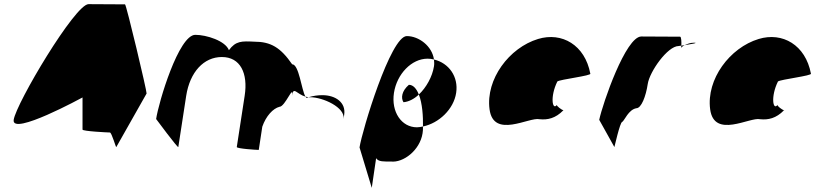

<svg xmlns="http://www.w3.org/2000/svg" viewBox="-20 -723 3931 926"><path d="M46 -145C34 -65 378 -253 378 -253V-98C378 -90 501 -84 510 -84C519 -84 540 -6 541 -14L687 -272C689 -282 589 -702 583 -702C583 -702 472 -703 407 -703C342 -703 58 -225 46 -145Z M733 -149C733 -149 839 -6 840 -14L878 -261C896 -376 963 -448 1050 -448C1139 -448 1177 -370 1160 -261L1122 -14C1121 -6 1217 0 1228 0L1245 -112C1263 -164 1297 -200 1328 -208C1355 -208 1397 -320 1388 -261C1395 -309 1411 -269 1453 -257C1434 -290 1422 -413 1389 -413C1333 -494 1286 -522 1206 -522C1146 -525 1117 -526 1084 -481C1067 -526 976 -555 922 -555C842 -555 745 -230 733 -149ZM1453 -257C1455 -254 1457 -252 1459 -251L1468 -254ZM1468 -254H1477C1537 -254 1646 -205 1637 -149L1640 -170C1649 -228 1599 -264 1535 -264C1514 -264 1490 -261 1468 -254Z M1714 -12 1773 183 1794 40C1805 58 1833 56 1865 56C1925 63 2005 2 2018 -80C2020 -90 2020 -101 2020 -113C2010 -111 2001 -109 1991 -109C1916 -109 1866 -184 1880 -275C1894 -366 1965 -440 2042 -440C2053 -440 2063 -439 2073 -436C2064 -501 2000 -549 1942 -549C1864 -549 1726 -92 1714 -12ZM1926 -230C1951 -232 1978 -246 2000 -267C1989 -295 1973 -314 1952 -314C1917 -284 1913 -250 1926 -230ZM2000 -267C2017 -225 2021 -161 2020 -113C2097 -129 2168 -196 2180 -275C2192 -353 2145 -419 2073 -436C2074 -425 2075 -414 2073 -403C2065 -353 2036 -301 2000 -267Z M2341 -196C2360 -52 2533 -160 2582 -148C2621 -144 2659 -152 2697 -191C2689 -193 2663 -212 2666 -217C2644 -188 2632 -257 2668 -330C2680 -340 2835 -358 2827 -368C2801 -506 2690 -570 2575 -535C2436 -493 2322 -341 2341 -196ZM2666 -218V-217ZM2698 -192 2697 -191C2699 -191 2699 -191 2698 -190Z M2870 -145 2943 -14C2942 -6 2970 -135 2981 -135C2992 -142 3011 -194 3049 -201C3073 -201 3095 -258 3104 -318C3113 -378 3200 -501 3253 -501C3253 -501 3258 -502 3266 -503C3267 -520 3266 -546 3260 -546C3260 -546 3139 -547 3073 -547C2998 -547 2887 -225 2870 -145ZM3266 -503C3266 -498 3265 -494 3265 -491C3265 -494 3272 -500 3282 -505C3276 -504 3271 -504 3266 -503ZM3282 -505C3313 -510 3353 -517 3326 -517C3310 -517 3294 -511 3282 -505Z M3405 -196C3424 -52 3597 -160 3646 -148C3685 -144 3723 -152 3761 -191C3753 -193 3727 -212 3730 -217C3708 -188 3696 -257 3732 -330C3744 -340 3899 -358 3891 -368C3865 -506 3754 -570 3639 -535C3500 -493 3386 -341 3405 -196ZM3730 -218V-217ZM3762 -192 3761 -191C3763 -191 3763 -191 3762 -190Z"/></svg>

Font: Ampere
Style: CndIta
Weight: 400
Version: Version 1